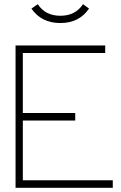

<svg xmlns="http://www.w3.org/2000/svg" viewBox="-20 -896 575 916"><path d="M88.9 -643.1V-356.9H338.9V-320.8H88.9V-36.1H518.1V0H54.2V-679.2H481.9V-643.1ZM376 -876 404.8 -855Q357.4 -786.1 268.1 -786.1Q177.2 -786.1 129.9 -855L160.2 -876Q196.3 -820.8 268.1 -820.8Q339.8 -820.8 376 -876Z"/></svg>

Font: RawengulkSans
Style: Regular
Weight: 500
Designer: gluk (gluksza@wp.pl)
Foundry: gluk (gluksza@wp.pl)
Version: Version 0.94